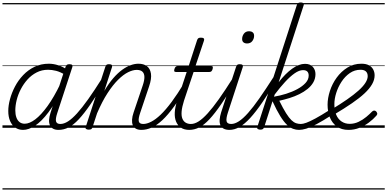

<svg xmlns="http://www.w3.org/2000/svg" viewBox="-20 -1035 3136 1555"><path d="M167 17Q131 17 104 -1.5Q77 -20 62 -54.5Q47 -89 47 -136Q47 -180 61 -232Q75 -284 101.5 -334.5Q128 -385 168 -427Q208 -469 260 -494Q312 -519 376 -519Q413 -519 453 -506Q493 -493 524 -470L511 -427Q468 -453 434 -461.5Q400 -470 369 -470Q319 -470 277 -448.5Q235 -427 203 -391.5Q171 -356 148.5 -312.5Q126 -269 115 -224.5Q104 -180 104 -141Q104 -109 112.5 -84.5Q121 -60 138 -46.5Q155 -33 180 -33Q219 -33 266 -68.5Q313 -104 365 -176Q417 -248 469 -356L485 -318Q428 -199 372 -125Q316 -51 264 -17Q212 17 167 17ZM454 17Q427 17 409.5 7Q392 -3 384 -21.5Q376 -40 377.5 -65Q379 -90 389 -121L511 -494Q515 -506 522 -510.5Q529 -515 542 -515Q560 -515 565 -508Q570 -501 565 -489L444 -120Q428 -72 434 -51.5Q440 -31 468 -31Q478 -31 482 -23.5Q486 -16 484.5 -7Q483 2 475.5 9.5Q468 17 454 17ZM0 490H622V500H0ZM0 -20H622V0H0ZM0 -505H622V-500H0ZM0 -1010H622V-1000H0Z M454 17Q444 17 439 9.5Q434 2 435.5 -7Q437 -16 445.5 -23.5Q454 -31 469 -31Q498 -31 531 -52Q564 -73 604 -117Q644 -161 694.5 -232Q745 -303 808 -403Q814 -414 823.5 -412.5Q833 -411 838.5 -403Q844 -395 838 -385Q768 -271 715 -193.5Q662 -116 618.5 -69.5Q575 -23 535.5 -3Q496 17 454 17ZM622 490V500ZM622 -20V0ZM622 -505V-500ZM622 -1010V-1000Z M1126 17Q1098 17 1080.5 7Q1063 -3 1055.5 -21.5Q1048 -40 1049.5 -66Q1051 -92 1062 -124L1136 -343Q1150 -384 1149.5 -412Q1149 -440 1133.5 -454.5Q1118 -469 1087 -469Q1056 -469 1017.5 -450Q979 -431 936.5 -389Q894 -347 850.5 -280Q807 -213 766 -117L729 -4Q726 6 719.5 10.5Q713 15 698 15Q686 15 678 10Q670 5 674 -6L833 -494Q837 -506 843 -510.5Q849 -515 863 -515Q879 -515 885 -509Q891 -503 887 -491L825 -299Q861 -360 897.5 -402Q934 -444 970 -470Q1006 -496 1039 -507.5Q1072 -519 1101 -519Q1143 -519 1169.5 -499.5Q1196 -480 1202.5 -439Q1209 -398 1187 -334L1116 -123Q1099 -74 1104 -52.5Q1109 -31 1140 -31Q1150 -31 1154 -23.5Q1158 -16 1156.5 -7Q1155 2 1147.5 9.5Q1140 17 1126 17ZM622 490H1293V500H622ZM622 -20H1293V0H622ZM622 -505H1293V-500H622ZM622 -1010H1293V-1000H622Z M1125 17Q1115 17 1110 9.5Q1105 2 1106.5 -7Q1108 -16 1116.5 -23.5Q1125 -31 1140 -31Q1169 -31 1204.5 -49Q1240 -67 1281 -106Q1322 -145 1370 -209.5Q1418 -274 1474 -367Q1481 -378 1490 -377Q1499 -376 1503.5 -367.5Q1508 -359 1502 -348Q1442 -244 1391 -174Q1340 -104 1295 -62Q1250 -20 1208 -1.5Q1166 17 1125 17ZM1293 490V500ZM1293 -20V0ZM1293 -505V-500ZM1293 -1010V-1000Z M1514 17Q1472 17 1445.5 -1Q1419 -19 1406 -50.5Q1393 -82 1395.5 -125Q1398 -168 1415 -219L1492 -452H1405Q1394 -452 1391.5 -458.5Q1389 -465 1393 -477Q1397 -489 1403 -494.5Q1409 -500 1419 -500H1508L1576 -709Q1580 -721 1586.5 -725.5Q1593 -730 1607 -730Q1624 -730 1630 -724Q1636 -718 1632 -706L1563 -500H1690Q1701 -500 1703 -494Q1705 -488 1702 -476Q1698 -463 1692 -457.5Q1686 -452 1675 -452H1548L1470 -219Q1454 -168 1451 -132.5Q1448 -97 1457 -74.5Q1466 -52 1484 -41.5Q1502 -31 1525 -31Q1535 -31 1540 -23.5Q1545 -16 1544 -7Q1543 2 1535.5 9.5Q1528 17 1514 17ZM1293 490H1681V500H1293ZM1293 -20H1681V0H1293ZM1293 -505H1681V-500H1293ZM1293 -1010H1681V-1000H1293Z M1512 17Q1502 17 1497 9.5Q1492 2 1493.5 -7Q1495 -16 1503.5 -23.5Q1512 -31 1527 -31Q1556 -31 1589 -52Q1622 -73 1662 -117Q1702 -161 1752.5 -232Q1803 -303 1866 -403Q1872 -414 1881.5 -412.5Q1891 -411 1896.5 -403Q1902 -395 1896 -385Q1826 -271 1773 -193.5Q1720 -116 1676.5 -69.5Q1633 -23 1593.5 -3Q1554 17 1512 17ZM1680 490V500ZM1680 -20V0ZM1680 -505V-500ZM1680 -1010V-1000Z M1839 17Q1810 17 1791.5 7Q1773 -3 1765 -21.5Q1757 -40 1759 -66.5Q1761 -93 1771 -125L1892 -494Q1896 -506 1902 -510.5Q1908 -515 1922 -515Q1938 -515 1944 -509Q1950 -503 1946 -491L1826 -124Q1810 -75 1815 -53Q1820 -31 1853 -31Q1863 -31 1867.5 -23.5Q1872 -16 1870.5 -7Q1869 2 1861 9.5Q1853 17 1839 17ZM1981 -683Q1963 -683 1952 -692Q1941 -701 1941 -719Q1941 -743 1955.5 -762.5Q1970 -782 1998 -782Q2015 -782 2026.5 -773Q2038 -764 2038 -745Q2038 -722 2023.5 -702.5Q2009 -683 1981 -683ZM1681 490H2006V500H1681ZM1681 -20H2006V0H1681ZM1681 -505H2006V-500H1681ZM1681 -1010H2006V-1000H1681Z M1838 17Q1828 17 1823 9.5Q1818 2 1819.5 -7Q1821 -16 1829.5 -23.5Q1838 -31 1853 -31Q1881 -31 1914.5 -52.5Q1948 -74 1989 -120Q2030 -166 2081 -239Q2132 -312 2198 -415Q2204 -426 2213 -424.5Q2222 -423 2227 -415Q2232 -407 2226 -398Q2160 -287 2106 -208Q2052 -129 2006.5 -79.5Q1961 -30 1920 -6.5Q1879 17 1838 17ZM2006 490V500ZM2006 -20V0ZM2006 -505V-500ZM2006 -1010V-1000Z M2402 17Q2377 17 2353 8Q2329 -1 2303.5 -25Q2278 -49 2249.5 -95Q2221 -141 2187 -215L2119 -4Q2115 6 2108.5 10.5Q2102 15 2088 15Q2076 15 2068 10Q2060 5 2064 -7L2384 -994Q2388 -1006 2395 -1010.5Q2402 -1015 2415 -1015Q2426 -1015 2432 -1012Q2438 -1009 2440 -1004Q2442 -999 2439 -991L2237 -369Q2291 -439 2346 -478.5Q2401 -518 2450 -518Q2492 -518 2513.5 -493.5Q2535 -469 2535 -435Q2535 -399 2518 -369Q2501 -339 2471.5 -315Q2442 -291 2404.5 -272.5Q2367 -254 2325 -241Q2283 -228 2242 -219Q2273 -156 2297 -118Q2321 -80 2340.5 -61.5Q2360 -43 2378.5 -37Q2397 -31 2416 -31Q2426 -31 2430.5 -23.5Q2435 -16 2432.5 -7Q2430 2 2422.5 9.5Q2415 17 2402 17ZM2199 -252Q2248 -260 2297.5 -275.5Q2347 -291 2388.5 -313.5Q2430 -336 2455 -363.5Q2480 -391 2480 -423Q2480 -444 2469 -455.5Q2458 -467 2434 -467Q2403 -467 2366 -441Q2329 -415 2288.5 -371Q2248 -327 2205 -270ZM2006 490H2570V500H2006ZM2006 -20H2570V0H2006ZM2006 -505H2570V-500H2006ZM2006 -1010H2570V-1000H2006Z M2402 17Q2392 17 2387 9.5Q2382 2 2383.5 -7Q2385 -16 2393.5 -23.5Q2402 -31 2417 -31Q2434 -31 2461.5 -41Q2489 -51 2534.5 -75.5Q2580 -100 2649 -144Q2658 -149 2665 -146Q2672 -143 2676 -135Q2680 -127 2678 -118Q2676 -109 2667 -103Q2594 -56 2544 -29.5Q2494 -3 2460.5 7Q2427 17 2402 17ZM2570 490V500ZM2570 -20V0ZM2570 -505V-500ZM2570 -1010V-1000Z M2802 17Q2746 17 2708 -10.5Q2670 -38 2651.5 -84.5Q2633 -131 2633 -187Q2633 -240 2652 -298.5Q2671 -357 2707 -406.5Q2743 -456 2793.5 -487.5Q2844 -519 2907 -519Q2945 -519 2968.5 -506Q2992 -493 3003 -471.5Q3014 -450 3014 -425Q3014 -389 2993.5 -353Q2973 -317 2932.5 -279Q2892 -241 2830 -198.5Q2768 -156 2684 -106L2666 -149Q2737 -192 2791.5 -230Q2846 -268 2883 -301Q2920 -334 2939 -363.5Q2958 -393 2958 -418Q2958 -443 2943.5 -456.5Q2929 -470 2900 -470Q2852 -470 2813 -443Q2774 -416 2746 -373Q2718 -330 2703 -282Q2688 -234 2688 -191Q2688 -141 2703 -105.5Q2718 -70 2746.5 -51Q2775 -32 2812 -32Q2850 -32 2884.5 -48.5Q2919 -65 2947 -88.5Q2975 -112 2994 -132Q3003 -140 3011.5 -139.5Q3020 -139 3027 -132Q3033 -125 3035 -117Q3037 -109 3029 -99Q3003 -69 2967.5 -42.5Q2932 -16 2890.5 0.5Q2849 17 2802 17ZM2570 490H3096V500H2570ZM2570 -20H3096V0H2570ZM2570 -505H3096V-500H2570ZM2570 -1010H3096V-1000H2570Z"/></svg>

Font: Playwrite AU TAS Guides
Style: Regular
Weight: 400
Designer: Veronika Burian, José Scaglione
Foundry: TypeTogether
Version: Version 1.003